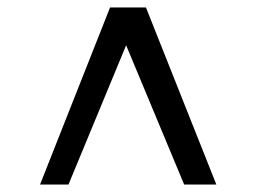

<svg xmlns="http://www.w3.org/2000/svg" viewBox="-20 -768 685 513"><path d="M370 -748 558 -275H472L317 -647L163 -275H87L274 -748Z"/></svg>

Font: Martel DemiBold
Style: Regular
Weight: 600
Designer: Dan Reynolds
Foundry: Dan Reynolds
Version: Version 1.001; ttfautohint (v1.1) -l 5 -r 5 -G 72 -x 0 -D la